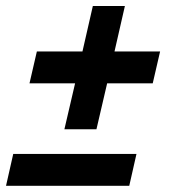

<svg xmlns="http://www.w3.org/2000/svg" viewBox="-31 -610 580 638"><path d="M183 -180.5H289.5L325 -333H476.5L501 -439H349.5L384 -590H277.5L243 -439H91.5L67 -333H218.5ZM-11 7.5H398.5L422.5 -98.5H13Z"/></svg>

Font: Besley Black
Style: Italic
Weight: 900
Italic angle: -13°
Designer: Owen Earl
Foundry: indestructible type*
Version: Version 2.001